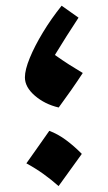

<svg xmlns="http://www.w3.org/2000/svg" viewBox="-20 -638 373 666"><path d="M183.6 -265.1Q135.3 -276.4 100.8 -306.2Q66.4 -335.9 66.4 -369.6Q66.4 -396 83.3 -437Q100.1 -478 128.9 -525.6Q157.7 -573.2 193.8 -618.2L252.4 -576.7Q231 -543.9 210.4 -511.7Q189.9 -479.5 170.4 -447.3Q196.8 -428.7 219.2 -414.3Q241.7 -399.9 267.1 -384.8Q247.6 -355 227.1 -325.7Q206.5 -296.4 183.6 -265.1ZM151 -184.2Q181.1 -172.9 209.2 -152Q237.4 -131.1 263.8 -104.2Q223.5 -47.8 183.2 7.5Q158.5 -14.5 130.8 -34.4Q103.2 -54.2 71.5 -71.4Q91.9 -100.4 111.8 -128.4Q131.6 -156.3 151 -184.2Z"/></svg>

Font: Pinar DS1 Bold
Style: Regular
Weight: 700
Designer: Amin Abedi
Version: Version 3.000